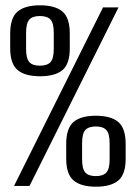

<svg xmlns="http://www.w3.org/2000/svg" viewBox="-20 -702 504 725"><path d="M33 0H91.5L427.5 -674H369ZM131 -414Q188 -414 215.8 -437.2Q243.5 -460.5 243.5 -519.5V-575Q243.5 -635 215.8 -658.5Q188 -682 131 -682Q74.5 -682 46.5 -658.5Q18.5 -635 18.5 -575V-519.5Q18.5 -461 46.5 -437.5Q74.5 -414 131 -414ZM130.5 -454Q103 -454 90.8 -467.5Q78.5 -481 78.5 -517V-578Q78.5 -614.5 90.8 -628Q103 -641.5 130.5 -641.5Q158.5 -641.5 170.8 -628Q183 -614.5 183 -578V-517Q183 -481 170.8 -467.5Q158.5 -454 130.5 -454ZM342 3Q398.5 3 426.5 -20.2Q454.5 -43.5 454.5 -102.5V-158Q454.5 -218 426.5 -241.5Q398.5 -265 342 -265Q285.5 -265 257.8 -241.5Q230 -218 230 -158V-102.5Q230 -44 258 -20.5Q286 3 342 3ZM342 -37Q314.5 -37 302.2 -50.5Q290 -64 290 -100V-161Q290 -197.5 302.2 -211Q314.5 -224.5 342 -224.5Q369 -224.5 381.5 -211Q394 -197.5 394 -161V-100Q394 -64 381.5 -50.5Q369 -37 342 -37Z"/></svg>

Font: Anybody Condensed
Style: Regular
Weight: 400
Width: 3
Designer: Tyler Finck
Foundry: Etcetera Type Company
Version: Version 1.113;gftools[0.9.25]